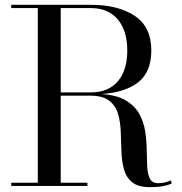

<svg xmlns="http://www.w3.org/2000/svg" viewBox="-20 -770 752 795"><path d="M26.5 -13.5H136.5V-736.5H26.5V-750H356.5Q470 -750 538.2 -704.2Q606.5 -658.5 606.5 -561Q606.5 -472.5 553.2 -430Q500 -387.5 400 -380.5Q463.5 -376.5 500.8 -354.2Q538 -332 556.5 -298.8Q575 -265.5 581 -226.8Q587 -188 587.5 -150Q588 -112 589.5 -80.8Q591 -49.5 600.5 -30.5Q610 -11.5 635 -11.5Q650.5 -11.5 663.5 -14.8Q676.5 -18 687 -23L691.5 -11Q679.5 -4 656 0.5Q632.5 5 601.5 5Q552 5 527 -15.5Q502 -36 493 -69.8Q484 -103.5 482.8 -144Q481.5 -184.5 480 -225Q478.5 -265.5 468.5 -299.2Q458.5 -333 431.5 -353.5Q404.5 -374 351.5 -374H231.5V-13.5H342V0H26.5ZM356.5 -736.5H231.5V-387.5H356.5Q428.5 -387.5 467.8 -433.2Q507 -479 507 -561Q507 -642.5 467.8 -689.5Q428.5 -736.5 356.5 -736.5Z"/></svg>

Font: Bodoni Moda 16pt
Style: Regular
Weight: 400
Version: Version 2.3